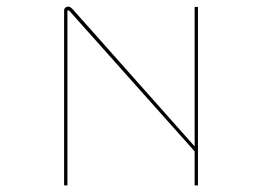

<svg xmlns="http://www.w3.org/2000/svg" viewBox="-20 -651 793 581"><path d="M201 -622 569 -208V-630H579V-90H569V-193L191 -617Q190 -618 188.5 -619Q187 -620 186 -620Q185 -620 184.5 -619Q184 -618 184 -617V-90H174V-619Q174 -625 178 -628Q182 -631 186 -631Q190 -631 193 -629Q196 -627 201 -622Z"/></svg>

Font: Bungee Hairline
Style: Regular
Weight: 400
Designer: David Jonathan Ross
Foundry: David Jonathan Ross
Version: Version 1.001;PS 1.0;hotconv 1.0.72;makeotf.lib2.5.5900